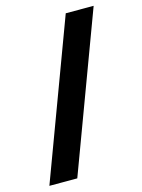

<svg xmlns="http://www.w3.org/2000/svg" viewBox="-111 -782 631 851"><g transform="rotate(-15 205.0 -357.0)"><path d="M404 -717 136 3H8L276 -717Z"/></g></svg>

Font: Noto Sans SemiCondensed
Style: Bold
Weight: 700
Width: 4
Designer: Monotype Design Team
Foundry: Monotype Imaging Inc.
Version: Version 2.013; ttfautohint (v1.8.4.7-5d5b)